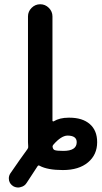

<svg xmlns="http://www.w3.org/2000/svg" viewBox="-20 -792 466 881"><path d="M225.6 -128.9Q219.7 -122.1 221.7 -116.2Q223.6 -106.4 230.5 -103.5Q239.3 -99.6 270.5 -99.6Q332 -99.6 332 -139.6Q332 -169.9 289.1 -169.9Q260.7 -168.9 225.6 -128.9ZM108.4 -716.8Q108.4 -739.3 125 -755.9Q141.6 -772.5 164.6 -772.5Q187.5 -772.5 204.1 -755.9Q220.7 -739.3 220.7 -716.8V-238.3Q220.7 -236.3 222.7 -235.4Q224.6 -234.4 226.6 -235.4Q253.9 -252 294.9 -252Q296.9 -252 298.8 -252Q358.4 -252 392.1 -222.7Q425.8 -193.4 425.8 -139.6Q425.8 -82 383.8 -46.9Q341.8 -11.7 268.6 -11.7Q198.2 -11.7 162.1 -31.2Q156.2 -35.2 152.3 -29.3Q134.8 -2 102.5 46.9Q92.8 62.5 75.2 66.4Q69.3 68.4 63.5 68.4Q51.8 68.4 41 62.5Q25.4 52.7 21.5 36.1Q20.5 31.2 20.5 26.4Q20.5 14.6 27.3 3.9Q74.2 -64.5 106.4 -108.4Q110.4 -114.3 109.4 -121.1Q108.4 -131.8 108.4 -139.6Z"/></svg>

Font: Gen Jyuu Gothic Medium
Style: Regular
Weight: 500
Designer: [Source Han Sans]
Ryoko NISHIZUKA  (kana & ideographs); Paul D. Hunt (Latin, Greek & Cyrillic); Wenlong ZHANG  (bopomofo
Version: Version 1.002.20150607